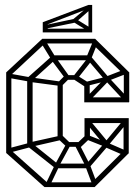

<svg xmlns="http://www.w3.org/2000/svg" viewBox="-20 -757 548 777"><path d="M363 0 346 -13 485 -151 501 -137ZM160 0 5 -138 20 -153 175 -15ZM22 -140 16 -157 99 -179 105 -162ZM160 0V-19H363V0ZM182 -6 166 -15 203 -92 219 -83ZM5 -138V-464H26V-138ZM204 -76 90 -166 105 -181 217 -91ZM103 -162 97 -180 228 -209 234 -192ZM204 -76V-95H339V-76ZM217 -81 203 -92 251 -180 265 -169ZM90 -166V-440H112V-166ZM353 -11 323 -91 340 -101 370 -21ZM246 -166 211 -199 227 -214 261 -181ZM245 -163V-182H301V-163ZM97 -427 14 -442 20 -459 103 -444ZM327 -83 285 -165 300 -176 342 -94ZM213 -199V-422H234V-199ZM339 -76 324 -87 399 -174 414 -163ZM305 -160 290 -175 331 -214 346 -199ZM225 -409 97 -426 103 -444 232 -426ZM322 -201V-279H344V-201ZM20 -449 5 -464 151 -600 166 -585ZM322 -259V-279H501V-259ZM106 -427 91 -442 191 -531 204 -516ZM402 -164 321 -196 327 -214 408 -182ZM408 -163 330 -257 344 -270 422 -176ZM414 -163 400 -176 478 -270 492 -257ZM480 -129 404 -162 410 -182 486 -149ZM228 -407 213 -422 244 -453 259 -438ZM480 -136V-279H501V-136ZM247 -435 183 -521 200 -533 262 -446ZM321 -343V-420H343V-343ZM244 -434V-453H290V-434ZM190 -512 144 -587 163 -594 205 -525ZM327 -404 275 -438 290 -453 343 -420ZM322 -343V-363H502V-343ZM345 -352 329 -363 404 -440 420 -430ZM189 -513V-533H345V-513ZM294 -439 278 -450 337 -525 353 -514ZM331 -409 325 -425 412 -447 418 -431ZM151 -581V-600H365V-581ZM482 -350 403 -435 418 -446 497 -361ZM402 -436 338 -511 347 -530 418 -446ZM346 -511 328 -521 358 -594 376 -586ZM416 -429 409 -447 476 -473 483 -455ZM481 -344V-465H503V-344ZM488 -449 349 -584 365 -600 503 -464ZM153 -626V-641H347V-626ZM345 -626 280 -666 288 -680 353 -640ZM153 -626V-665H173V-626ZM160 -640V-655L277 -680L291 -667ZM338 -626V-737H353V-626ZM153 -651V-667L338 -737L353 -728ZM286 -666 277 -680 343 -735 353 -725Z"/></svg>

Font: Octagon Variable
Style: Regular
Weight: 400
Designer: Alexander Royter, Emma Schmalisch, Felix Willnauer, Friederike Temme, Greta Wachholz, Jason Tsiakas, Julia Baskal, Julia
Foundry: Type Design @ HAW Hamburg
Version: Version 1.000